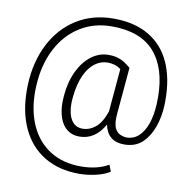

<svg xmlns="http://www.w3.org/2000/svg" viewBox="-96 -790 1105 1106"><g transform="rotate(10 457.0 -236.5)"><path d="M616.7 177.7Q585.4 198.2 535.6 209.7Q485.8 221.2 438.5 221.2Q320.3 221.2 234.9 169.9Q149.4 118.7 104 22.9Q58.6 -72.8 58.6 -203.1Q58.6 -223.1 59.1 -233.4Q64.9 -369.1 118.4 -473.1Q171.9 -577.1 265.1 -635.7Q358.4 -693.8 480.5 -693.8Q603 -693.8 687 -644.3Q771 -594.7 813 -502.7Q855 -410.6 855 -283.2Q855 -261.7 854.5 -250.5Q851.6 -185.1 831.1 -126.2Q810.5 -67.4 771.5 -29.8Q730.5 9.8 664.6 9.8Q567.4 9.8 547.9 -85.9Q494.6 9.8 401.9 9.8Q360.8 9.8 331.8 -12.2Q302.7 -34.2 287.8 -74.7Q272.9 -115.2 272.9 -169.9Q272.9 -182.1 274.9 -208.5Q282.2 -290.5 312.5 -352.8Q342.8 -415 388.7 -449Q434.6 -482.9 487.3 -482.9Q518.1 -482.9 541.3 -476.1Q564.5 -469.2 580.8 -458.5Q597.2 -447.8 618.7 -430.2L594.2 -151.9Q593.3 -135.3 593.3 -128.9Q593.3 -90.8 604.7 -69.6Q616.2 -48.3 635.3 -40.5Q655.8 -32.2 670.4 -32.2Q712.4 -32.2 742.7 -60.5Q772.9 -88.9 789.6 -138.2Q806.2 -187.5 809.1 -250.5Q810.1 -276.9 810.1 -289.6Q810.1 -461.4 728 -554.7Q646 -647.9 478.5 -647.9Q374 -647.9 292.2 -596.7Q210.4 -545.4 162.1 -451.7Q113.8 -357.9 107.9 -233.4Q106.9 -211.9 106.9 -201.7Q106.9 -88.4 146.2 -2.7Q185.5 83 260.7 130.4Q335.9 177.7 440.4 177.7Q535.6 177.7 602.1 139.2ZM324.7 -168.5Q324.7 -108.4 347.4 -73.2Q370.1 -38.1 412.6 -38.1Q453.1 -38.1 488 -66.4Q522.9 -94.7 545.9 -162.1L567.9 -414.1Q535.2 -438.5 490.2 -438.5Q450.2 -438.5 415.8 -412.8Q381.3 -387.2 357.9 -335.4Q334.5 -283.7 327.1 -208.5Q324.7 -185.1 324.7 -168.5Z"/></g></svg>

Font: Mardoto Light
Style: Regular
Weight: 400
Designer: Christian Robertson, Vahan Hovhannisyan
Foundry: Google
Version: Version 1.000